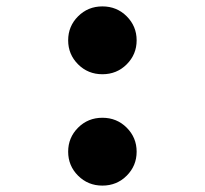

<svg xmlns="http://www.w3.org/2000/svg" viewBox="-20 -570 640 600"><path d="M300 10Q255 10 224 -21Q193 -52 193 -96Q193 -140 224 -171Q255 -202 300 -202Q345 -202 376 -171Q407 -140 407 -96Q407 -52 376 -21Q345 10 300 10ZM300 -338Q255 -338 224 -369Q193 -400 193 -444Q193 -488 224 -519Q255 -550 300 -550Q345 -550 376 -519Q407 -488 407 -444Q407 -400 376 -369Q345 -338 300 -338Z"/></svg>

Font: Red Hat Mono
Style: Regular
Weight: 300
Monospace: yes
Designer: Pentagram, MCKL
Foundry: Pentagram, MCKL
Version: Version 1.023